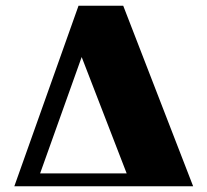

<svg xmlns="http://www.w3.org/2000/svg" viewBox="-20 -650 724 670"><path d="M254 -630H410L654 0H30ZM422 -45 265 -451 120 -45Z"/></svg>

Font: Arapey Black
Style: Regular
Weight: 900
Designer: Eduardo Rodriguez Tunni
Foundry: Eduardo Rodriguez Tunni
Version: Version 4.000